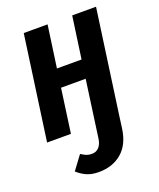

<svg xmlns="http://www.w3.org/2000/svg" viewBox="-139 -614 757 916"><g transform="rotate(-20 239.5 -156.0)"><path d="M460 -529 386 0 378 60Q367 138 320.5 177.5Q274 217 204 217Q167 217 142 205.5Q117 194 96 175L148 105Q164 115 175 119.5Q186 124 202 124Q224 124 238 109Q252 94 256 66L265 0L296 -223H171L140 0H19L93 -529H214L184 -316H309L339 -529Z"/></g></svg>

Font: Fira Sans Extra Condensed Medium
Style: Italic
Weight: 500
Width: 3
Italic angle: -8°
Designer: Carrois Corporate & Edenspiekermann AG
Foundry: Carrois Corporate GbR & Edenspiekermann AG
Version: Version 4.203